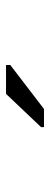

<svg xmlns="http://www.w3.org/2000/svg" viewBox="217 -970 166 640"><g transform="rotate(-90 300.0 -650.0)"><path d="M196.3 -586.4V-596.2L307.1 -712.9H403.3V-698.7L256.8 -586.4Z"/></g></svg>

Font: Liberation Mono
Style: Regular
Weight: 400
Monospace: yes
Designer: Steve Matteson
Foundry: Ascender Corporation
Version: Version 2.1.5